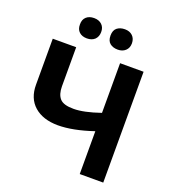

<svg xmlns="http://www.w3.org/2000/svg" viewBox="-160 -1039 1049 1162"><g transform="rotate(20 364.0 -458.5)"><path d="M316.9 -357.9Q381.8 -357.9 486.8 -394V-713.9H638.2V0H486.8V-275.9Q356.4 -231.9 260.3 -231.9Q164.1 -232.4 108.4 -281.2Q52.7 -330.1 53.2 -418.9V-713.9H204.1V-461.9Q204.1 -410.2 228 -383.8Q252 -357.4 316.9 -357.9ZM445.3 -917Q475.6 -917 494.1 -899.4Q512.7 -881.8 513.2 -851.6Q513.2 -821.3 494.1 -803.7Q475.1 -786.1 444.8 -786.1Q414.1 -786.1 394.5 -801.8Q375 -817.4 375 -851.6Q375 -885.7 394.5 -901.4Q414.1 -917 445.3 -917ZM178.2 -851.6Q177.7 -882.8 196.3 -899.9Q214.8 -917 246.6 -917Q278.3 -917 296.9 -898.9Q315.4 -880.9 314.9 -851.6Q314.9 -822.3 296.4 -803.7Q277.3 -786.1 246.1 -786.1Q214.8 -786.1 196.3 -803.2Q177.7 -820.3 178.2 -851.6Z"/></g></svg>

Font: NotoSans-Bold
Style: Bold
Weight: 700
Designer: Monotype Design team
Foundry: Monotype Imaging Inc.
Version: Version 1.04